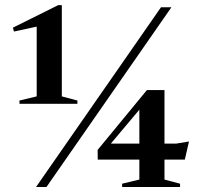

<svg xmlns="http://www.w3.org/2000/svg" viewBox="-20 -744 800 764"><path d="M126 -360.5V-638L35.5 -618.5L31.5 -634L211.5 -723.5H226V-360.5L288 -344V-331H57.5V-344ZM123.5 0 620.5 -715H662L165 0ZM564.5 -385.5H634.5V-172.5H680.5L732 -181L715.5 -109H634.5V-29.5L696.5 -13V0H466V-13L534.5 -29.5V-109H369L368.5 -147.5ZM534.5 -172.5V-307.5L421 -172.5Z"/></svg>

Font: Newsreader 72pt SemiBold
Style: Regular
Weight: 600
Designer: Hugues Gentile
Foundry: Production Type
Version: Version 1.003; ttfautohint (v1.8.3)